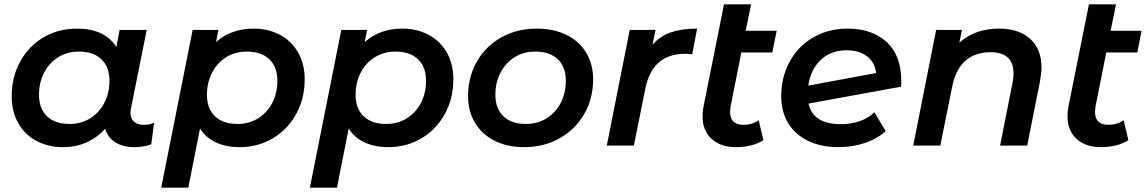

<svg xmlns="http://www.w3.org/2000/svg" viewBox="-20 -672 5293 886"><path d="M691 -105 678 -6Q643 7 600 7Q547 7 512 -15.5Q477 -38 465 -78Q429 -37 379.5 -15Q330 7 269 7Q203 7 149.5 -21Q96 -49 65 -102.5Q34 -156 34 -228Q34 -317 73.5 -388.5Q113 -460 181.5 -500Q250 -540 335 -540Q463 -540 517 -455L532 -534H657L585 -175Q582 -163 582 -152Q582 -125 598 -110.5Q614 -96 644 -96Q669 -96 691 -105ZM485 -300Q485 -363 448 -398.5Q411 -434 344 -434Q291 -434 249.5 -408.5Q208 -383 184 -337.5Q160 -292 160 -234Q160 -171 197 -135.5Q234 -100 301 -100Q354 -100 395.5 -125.5Q437 -151 461 -196.5Q485 -242 485 -300Z M1386 -306Q1386 -217 1346.5 -145.5Q1307 -74 1238.5 -33.5Q1170 7 1086 7Q1023 7 976 -15Q929 -37 903 -79L849 194H724L869 -534H988L977 -478Q1047 -540 1151 -540Q1217 -540 1270.5 -512Q1324 -484 1355 -431Q1386 -378 1386 -306ZM1260 -300Q1260 -363 1223 -398.5Q1186 -434 1119 -434Q1066 -434 1024.5 -408.5Q983 -383 959 -337.5Q935 -292 935 -234Q935 -171 972 -135.5Q1009 -100 1076 -100Q1129 -100 1170.5 -125.5Q1212 -151 1236 -196.5Q1260 -242 1260 -300Z M2072 -306Q2072 -217 2032.5 -145.5Q1993 -74 1924.5 -33.5Q1856 7 1772 7Q1709 7 1662 -15Q1615 -37 1589 -79L1535 194H1410L1555 -534H1674L1663 -478Q1733 -540 1837 -540Q1903 -540 1956.5 -512Q2010 -484 2041 -431Q2072 -378 2072 -306ZM1946 -300Q1946 -363 1909 -398.5Q1872 -434 1805 -434Q1752 -434 1710.5 -408.5Q1669 -383 1645 -337.5Q1621 -292 1621 -234Q1621 -171 1658 -135.5Q1695 -100 1762 -100Q1815 -100 1856.5 -125.5Q1898 -151 1922 -196.5Q1946 -242 1946 -300Z M2140 -228Q2140 -317 2180.5 -388Q2221 -459 2293.5 -499.5Q2366 -540 2457 -540Q2535 -540 2594 -511Q2653 -482 2685 -429Q2717 -376 2717 -306Q2717 -217 2676 -146Q2635 -75 2562.5 -34Q2490 7 2399 7Q2321 7 2262.5 -22.5Q2204 -52 2172 -105Q2140 -158 2140 -228ZM2591 -300Q2591 -363 2554 -398.5Q2517 -434 2450 -434Q2397 -434 2355.5 -408.5Q2314 -383 2290 -337.5Q2266 -292 2266 -234Q2266 -171 2303 -135.5Q2340 -100 2407 -100Q2460 -100 2501.5 -125.5Q2543 -151 2567 -196.5Q2591 -242 2591 -300Z M3197 -540 3174 -421Q3157 -424 3143 -424Q2990 -424 2958 -263L2905 0H2780L2886 -534H3005L2991 -465Q3026 -506 3076.5 -523Q3127 -540 3197 -540Z M3351 -179Q3349 -163 3349 -156Q3349 -96 3411 -96Q3450 -96 3481 -117L3503 -25Q3452 7 3374 7Q3306 7 3264 -31Q3222 -69 3222 -135Q3222 -158 3226 -178L3321 -652H3446L3421 -530H3564L3544 -430H3401Z M4139 -299Q4139 -281 4138 -272L3711 -194Q3732 -99 3861 -99Q3907 -99 3947.5 -113Q3988 -127 4015 -154L4067 -67Q4026 -30 3969 -11.5Q3912 7 3849 7Q3769 7 3709 -22Q3649 -51 3617 -104Q3585 -157 3585 -228Q3585 -316 3624 -387.5Q3663 -459 3733 -499.5Q3803 -540 3892 -540Q4004 -540 4071.5 -478Q4139 -416 4139 -299ZM3710 -277 4023 -335Q4017 -385 3980.5 -412.5Q3944 -440 3887 -440Q3815 -440 3768 -396Q3721 -352 3710 -277Z M4786 -360Q4786 -336 4779 -296L4720 0H4595L4653 -293Q4657 -313 4657 -334Q4657 -431 4550 -431Q4481 -431 4436 -392.5Q4391 -354 4375 -277L4319 0H4194L4300 -534H4419L4407 -475Q4479 -540 4591 -540Q4681 -540 4733.5 -493Q4786 -446 4786 -360Z M5035 -179Q5033 -163 5033 -156Q5033 -96 5095 -96Q5134 -96 5165 -117L5187 -25Q5136 7 5058 7Q4990 7 4948 -31Q4906 -69 4906 -135Q4906 -158 4910 -178L5005 -652H5130L5105 -530H5248L5228 -430H5085Z"/></svg>

Font: Montserrat Alternates SemiBold
Style: Italic
Weight: 600
Italic angle: -11.3°
Designer: Julieta Ulanovsky
Foundry: Julieta Ulanovsky
Version: Version 7.200